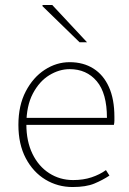

<svg xmlns="http://www.w3.org/2000/svg" viewBox="-20 -740 518 772"><path d="M272 12Q212 12 162.5 -18Q113 -48 83.5 -104Q54 -160 54 -238Q54 -316 83.5 -372.5Q113 -429 160 -459.5Q207 -490 260 -490Q315 -490 355.5 -464.5Q396 -439 418 -390Q440 -341 440 -270Q440 -263 440 -255Q440 -247 438 -238H70V-266H410Q410 -365 369 -413.5Q328 -462 260 -462Q218 -462 178 -437.5Q138 -413 112 -363.5Q86 -314 86 -240Q86 -172 110.5 -121.5Q135 -71 178 -43.5Q221 -16 274 -16Q315 -16 348 -27Q381 -38 406 -56L420 -34Q393 -16 359.5 -2Q326 12 272 12ZM300 -570 150 -716 152 -720H190L330 -570Z"/></svg>

Font: Source Sans 3 ExtraLight ExtraLight
Style: Regular
Weight: 250
Version: Version 3.052;hotconv 1.1.0;makeotfexe 2.6.0